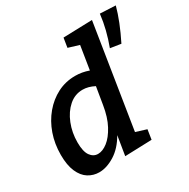

<svg xmlns="http://www.w3.org/2000/svg" viewBox="-177 -944 1094 1114"><g transform="rotate(-30 370.5 -387.0)"><path d="M175 11Q136 11 103 -9.5Q70 -30 50.5 -74.5Q31 -119 31 -188Q31 -262 53.5 -326Q76 -390 117 -439Q158 -488 212.5 -516Q267 -544 332 -544Q378 -544 422 -528L447 -685L375 -707L385 -770L579 -776L470 -88L541 -66L531 -1L351 5L372 -124Q333 -56 279 -22.5Q225 11 175 11ZM222 -85Q253 -85 286.5 -111Q320 -137 348 -189Q376 -241 388 -317L407 -432Q367 -453 329 -453Q277 -453 237 -418Q197 -383 174 -325.5Q151 -268 151 -202Q151 -141 171 -113Q191 -85 222 -85ZM658 -571 587 -582Q606 -633 618.5 -683Q631 -733 637 -785L741 -780Q716 -687 658 -571Z"/></g></svg>

Font: Bitter SemiBold
Style: Italic
Weight: 600
Italic angle: -9°
Designer: Sol Matas, and Bitter project Authors
Foundry: Sol Matas
Version: Version 2.001